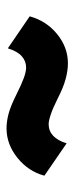

<svg xmlns="http://www.w3.org/2000/svg" viewBox="160 -591 228 588"><g transform="rotate(90 274.0 -297.0)"><path d="M373 -203Q353 -203 329.5 -209Q306 -215 270 -233Q240 -248 220 -255.5Q200 -263 187 -263Q167 -263 152 -249.5Q137 -236 128 -207L30 -274Q44 -325 84.5 -358Q125 -391 174 -391Q196 -391 222 -384Q248 -377 281 -360Q311 -345 330.5 -338.5Q350 -332 360 -332Q402 -332 419 -387L518 -319Q505 -270 463.5 -236.5Q422 -203 373 -203Z"/></g></svg>

Font: Rokkitt SemiBold Black
Style: Regular
Weight: 900
Version: Version 3.103